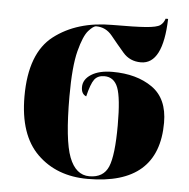

<svg xmlns="http://www.w3.org/2000/svg" viewBox="-47 -634 679 690"><g transform="rotate(5 293.0 -289.0)"><path d="M294 10Q550 10 550 -215Q550 -302 493.5 -341.5Q437 -381 350 -381Q302 -381 273.5 -363Q245 -345 245 -317Q245 -292 263 -285Q274 -331 286 -347Q298 -363 322 -363Q357 -363 371 -326.5Q385 -290 385 -192Q385 -83 367.5 -41.5Q350 0 299 0Q250 0 226.5 -61Q203 -122 203 -280Q203 -388 217.5 -444Q232 -500 249.5 -519.5Q267 -539 277 -539Q312 -539 335 -510.5Q358 -482 383 -453Q408 -424 448 -424Q527 -424 532 -588H523Q518 -572 506 -563.5Q494 -555 455 -552Q416 -549 334 -549Q207 -549 124.5 -485.5Q42 -422 42 -266Q42 -127 112 -58.5Q182 10 294 10Z"/></g></svg>

Font: Noto Serif Display SemiCondensed Extra
Style: Regular
Weight: 800
Width: 4
Designer: Monotype Design Team
Foundry: Monotype Imaging Inc.
Version: Version 1.900